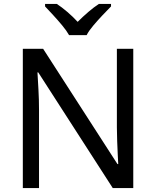

<svg xmlns="http://www.w3.org/2000/svg" viewBox="-20 -964 800 984"><path d="M663 0H558L176 -593H172Q174 -558 177 -506Q180 -454 180 -399V0H97V-714H201L582 -123H586Q585 -139 583.5 -171Q582 -203 580.5 -241Q579 -279 579 -311V-714H663ZM334 -784Q321 -807 299 -833.5Q277 -860 253 -886Q229 -912 211 -931V-944H271Q297 -927 325 -903Q353 -879 378 -852Q405 -879 433 -903Q461 -927 487 -944H549V-931Q530 -912 505.5 -886Q481 -860 458.5 -833.5Q436 -807 424 -784Z"/></svg>

Font: Noto Sans Lepcha
Style: Regular
Weight: 400
Designer: Monotype Design Team
Foundry: Monotype Imaging Inc.
Version: Version 2.006; ttfautohint (v1.8.4.7-5d5b)